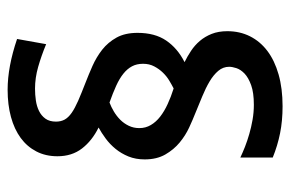

<svg xmlns="http://www.w3.org/2000/svg" viewBox="-150 -602 765 506"><g transform="rotate(-90 233.0 -348.5)"><path d="M206.5 13.2Q168 13.2 135.3 6.6Q102.5 0 71.3 -12.7V-98.1Q83.5 -92.3 99.6 -85.9Q115.7 -79.6 133.5 -74.5Q151.4 -69.3 170.9 -65.9Q190.4 -62.5 210.4 -62.5Q242.2 -62.5 262 -69.6Q281.7 -76.7 292.5 -86.9Q303.2 -97.2 306.9 -108.4Q310.5 -119.6 310.5 -127.4Q310.5 -143.6 299.8 -156.2Q289.1 -168.9 271.7 -179.2Q254.4 -189.5 232.4 -198.5Q210.4 -207.5 188 -216.8Q171.9 -223.1 150.6 -232.9Q129.4 -242.7 110.8 -258.1Q92.3 -273.4 79.3 -295.9Q66.4 -318.4 66.4 -350.1Q66.4 -374 74.2 -393.1Q82 -412.1 94.2 -427Q106.4 -441.9 121.3 -452.9Q136.2 -463.9 150.4 -471.7Q115.7 -488.8 95.2 -515.4Q74.7 -542 74.7 -580.1Q74.7 -611.3 87.4 -635.7Q100.1 -660.2 123 -677Q146 -693.8 178.2 -702.6Q210.4 -711.4 250 -711.4Q310.5 -711.4 383.8 -686.5L370.1 -609.9Q339.4 -622.6 310.3 -630.9Q281.2 -639.2 252.9 -639.2Q237.3 -639.2 221.9 -637Q206.5 -634.8 194.1 -628.7Q181.6 -622.6 173.8 -611.8Q166 -601.1 166 -584Q166 -570.8 171.4 -561Q176.8 -551.3 189 -542.7Q201.2 -534.2 220.7 -525.6Q240.2 -517.1 268.1 -506.3Q289.6 -498 312.7 -487.8Q335.9 -477.5 355.5 -462.2Q375 -446.8 387.5 -424.3Q399.9 -401.9 399.9 -369.1Q399.9 -323.2 379.6 -293.5Q359.4 -263.7 322.8 -245.1Q337.9 -237.8 352.5 -228Q367.2 -218.3 378.7 -204.8Q390.1 -191.4 397.2 -173.6Q404.3 -155.8 404.3 -132.3Q404.3 -99.6 390.9 -72.8Q377.4 -45.9 352.3 -26.9Q327.1 -7.8 290.3 2.7Q253.4 13.2 206.5 13.2ZM148.9 -364.3Q148.9 -347.7 157 -334Q165 -320.3 179.2 -309.3Q193.4 -298.3 212.4 -289.6Q231.4 -280.8 253.4 -273.9Q262.2 -278.3 273.7 -285.2Q285.2 -292 294.9 -302Q304.7 -312 311.5 -325Q318.4 -337.9 318.4 -354.5Q318.4 -371.1 311.8 -383.5Q305.2 -396 292.5 -406.2Q279.8 -416.5 260.5 -425.3Q241.2 -434.1 216.3 -442.9Q204.6 -438.5 192.6 -431.4Q180.7 -424.3 170.9 -414.6Q161.1 -404.8 155 -392.1Q148.9 -379.4 148.9 -364.3Z"/></g></svg>

Font: Shanti
Style: Regular
Weight: 400
Designer: vernon adams
Foundry: vernon adams
Version: Version 1.000